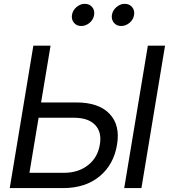

<svg xmlns="http://www.w3.org/2000/svg" viewBox="-20 -961 863 981"><path d="M189.9 -437.5H370.6Q484.4 -437.5 539.6 -379.6Q594.7 -321.8 578.1 -222.7Q561.5 -120.1 488.8 -60.1Q416 0 302.2 0H29.8L150.4 -727.5H238.3ZM177.2 -359.4 130.4 -78.1H307.1Q380.4 -78.1 429.9 -117.2Q479.5 -156.2 490.2 -222.7Q501 -285.6 466.1 -322.5Q431.2 -359.4 357.9 -359.4ZM823.2 -727.5 702.6 0H614.7L735.4 -727.5ZM395 -828.1Q371.6 -828.1 357.9 -844.7Q344.2 -861.3 347.7 -884.8Q351.6 -908.2 370.8 -924.8Q390.1 -941.4 413.6 -941.4Q437 -941.4 450.9 -924.8Q464.8 -908.2 460.9 -884.8Q457.5 -861.3 438 -844.7Q418.5 -828.1 395 -828.1ZM599.1 -828.1Q575.7 -828.1 562 -844.7Q548.3 -861.3 551.8 -884.8Q555.7 -908.2 575 -924.8Q594.2 -941.4 617.7 -941.4Q641.1 -941.4 655 -924.8Q668.9 -908.2 665 -884.8Q661.6 -861.3 642.1 -844.7Q622.6 -828.1 599.1 -828.1Z"/></svg>

Font: Inter Display
Style: Italic
Weight: 400
Italic angle: -9.39999°
Designer: Rasmus Andersson
Foundry: rsms
Version: Version 4.000;git-a52131595